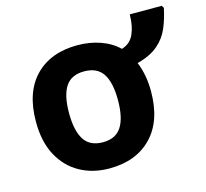

<svg xmlns="http://www.w3.org/2000/svg" viewBox="-95 -735 914 853"><g transform="rotate(-15 362.5 -309.0)"><path d="M574 -274Q574 -138 502.5 -64Q431 10 308 10Q232 10 172.5 -23Q113 -56 79 -119.5Q45 -183 45 -274Q45 -410 116 -483Q187 -556 311 -556Q366 -556 415 -539Q464 -522 498 -489Q538 -501 554.5 -538.5Q571 -576 571 -628H718L725 -617Q715 -568 697.5 -527Q680 -486 645 -456Q610 -426 549 -410Q561 -381 567.5 -347Q574 -313 574 -274ZM197 -274Q197 -193 223.5 -151.5Q250 -110 310 -110Q369 -110 395.5 -151.5Q422 -193 422 -274Q422 -355 395.5 -395.5Q369 -436 309 -436Q250 -436 223.5 -395.5Q197 -355 197 -274Z"/></g></svg>

Font: BC Sans
Style: Bold
Weight: 700
Designer: Monotype Design Team
Province of B.C.
Foundry: Monotype Imaging Inc.
Version: Version 2.000;GOOG;noto-source:20170915:90ef993387c0